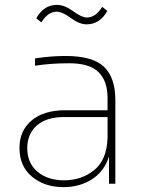

<svg xmlns="http://www.w3.org/2000/svg" viewBox="-20 -755 596 789"><path d="M336 -655Q306 -655 271 -681Q236 -707 213 -707Q177 -707 150 -663L129 -680Q160 -735 214 -735Q245 -735 280.5 -709Q316 -683 337 -683Q373 -683 400 -727L421 -710Q390 -655 336 -655ZM241 14Q163 14 111.5 -29Q60 -72 60 -147Q60 -218 110 -260Q160 -302 249 -302H422V-352Q422 -422 385 -458.5Q348 -495 265 -495Q187 -495 124 -485V-515Q189 -525 249 -525Q361 -525 407.5 -480.5Q454 -436 454 -344V0H428V-112Q408 -50 357.5 -18Q307 14 241 14ZM243 -14Q315 -14 367 -56Q419 -98 422 -188V-274H243Q171 -274 131.5 -239.5Q92 -205 92 -146Q92 -85 134 -49.5Q176 -14 243 -14Z"/></svg>

Font: Sora Thin
Style: Regular
Weight: 32
Designer: Jonathan Barnbrook, Julián Moncada
Foundry: Barnbrook Fonts
Version: Version 2.000